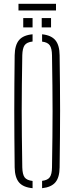

<svg xmlns="http://www.w3.org/2000/svg" viewBox="-20 -984 390 1008"><path d="M151 4Q102 -0.5 80 -26.2Q58 -52 57 -105Q56 -191.5 55.5 -263.8Q55 -336 55 -403.2Q55 -470.5 55.5 -541Q56 -611.5 57 -694Q58 -747.5 80 -773.5Q102 -799.5 151 -804V-766Q120.5 -762.5 109.2 -746.5Q98 -730.5 97 -694Q95.5 -606.5 94.8 -537.5Q94 -468.5 94 -404.2Q94 -340 94.8 -268.8Q95.5 -197.5 97 -105Q98 -68.5 109.2 -53Q120.5 -37.5 151 -34ZM201 4V-34.5Q230.5 -38 241.5 -53.8Q252.5 -69.5 253 -105Q254.5 -194.5 255.2 -264.8Q256 -335 256 -399.2Q256 -463.5 255.2 -533.8Q254.5 -604 253 -694Q252.5 -729.5 241.5 -745.8Q230.5 -762 201 -765.5V-804Q249 -799 270.8 -772.8Q292.5 -746.5 293 -694Q294 -611.5 294.8 -541Q295.5 -470.5 295.5 -403.2Q295.5 -336 294.8 -263.8Q294 -191.5 293 -105Q292.5 -52.5 270.8 -26.8Q249 -1 201 4ZM199 -840V-889H248V-840ZM102 -840V-889H151V-840ZM77 -964H274V-929H77Z"/></svg>

Font: Big Shoulders Stencil Text SC Thin
Style: Regular
Weight: 100
Designer: Patric King
Foundry: XO Type Co
Version: Version 2.001